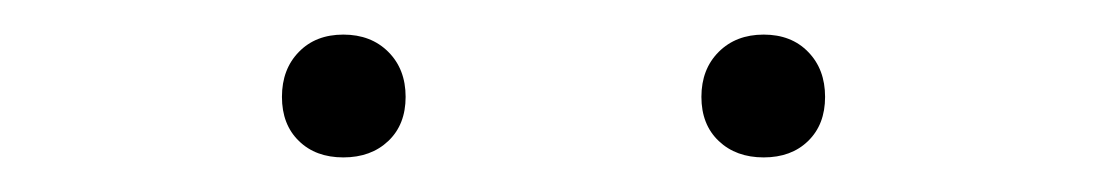

<svg xmlns="http://www.w3.org/2000/svg" viewBox="-20 -767 640 111"><path d="M143 -711Q143 -727 152.8 -737Q162.5 -747 178.5 -747Q194.5 -747 204.5 -737Q214.5 -727 214.5 -711Q214.5 -695 204.5 -685.5Q194.5 -676 178.5 -676Q162.5 -676 152.8 -685.5Q143 -695 143 -711ZM385.5 -711Q385.5 -727 395.5 -737Q405.5 -747 421.5 -747Q437.5 -747 447.2 -737Q457 -727 457 -711Q457 -695 447.2 -685.5Q437.5 -676 421.5 -676Q405.5 -676 395.5 -685.5Q385.5 -695 385.5 -711Z"/></svg>

Font: Encode Sans Expanded ExtraLight
Style: Regular
Weight: 275
Width: 7
Designer: Multiple Designers
Foundry: Impallari Type
Version: Version 2.000